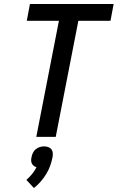

<svg xmlns="http://www.w3.org/2000/svg" viewBox="-20 -690 593 968"><path d="M163 0 277 -585H115L131 -670H553L537 -585H375L261 0ZM151 258 113 217Q129 203 142 187Q155 171 164 153Q156 151 150 146Q144 141 140.5 134Q137 127 137 118.5Q137 110 139 102Q141 91 146 80.5Q151 70 160 62.5Q169 55 180 51.5Q191 48 202 48Q213 48 223 51.5Q233 55 239 62.5Q245 70 246 80.5Q247 91 245 102Q241 123 233.5 144.5Q226 166 213.5 186.5Q201 207 185.5 225Q170 243 151 258Z"/></svg>

Font: Lode Dark
Style: Bold Italic
Weight: 700
Italic angle: -11°
Monospace: yes
Designer: Belleve Invis
Foundry: Belleve Invis
Version: Version 29.2.0; ttfautohint (v1.8.3)